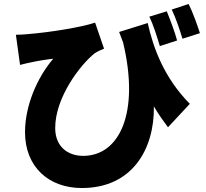

<svg xmlns="http://www.w3.org/2000/svg" viewBox="-20 -875 1040 967"><path d="M987 -708C974 -748 952 -811 930 -855L845 -827C866 -783 885 -726 899 -680ZM872 -671C861 -712 838 -774 820 -818L732 -791C754 -746 770 -692 785 -643ZM580 -714C587 -696 594 -678 600 -661C685 -305 581 -90 399 -90C321 -90 258 -137 258 -230C258 -386 386 -550 456 -606C471 -616 489 -624 504 -630L459 -761C391 -738 232 -712 118 -703C99 -701 79 -700 60 -700L81 -548C105 -554 120 -558 141 -562C173 -569 217 -576 248 -579C169 -487 106 -345 106 -209C106 -35 225 72 392 72C647 72 758 -125 755 -339C778 -300 802 -266 826 -234L936 -352C805 -485 752 -634 724 -759Z"/></svg>

Font: Noto Sans T Chinese Black
Style: Bold
Weight: 900
Designer: Ryoko NISHIZUKA (kana & ideographs); Paul D. Hunt (Latin, Greek & Cyrillic); Wenlong ZHANG (bopomofo); Sandoll Communica
Foundry: Adobe Systems Incorporated
Version: Version 1.000;PS 1;hotconv 1.0.78;makeotf.lib2.5.61930